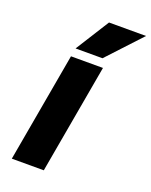

<svg xmlns="http://www.w3.org/2000/svg" viewBox="-164 -986 841 1072"><g transform="rotate(20 256.5 -450.0)"><path d="M513 -900 327 -700H167L293 -900ZM158 -650H348L233 0H43Z"/></g></svg>

Font: Overused Grotesk Black
Style: Italic
Weight: 900
Italic angle: -10°
Version: Version 0.003